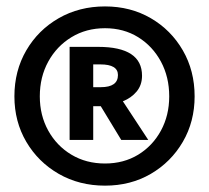

<svg xmlns="http://www.w3.org/2000/svg" viewBox="-20 -798 655 601"><path d="M308.7 -777.9Q388.7 -777.9 452.1 -741Q515.4 -704.1 552.3 -640.3Q589.2 -576.4 589.2 -496.4Q589.2 -417.4 552.3 -354.1Q515.4 -290.8 452.1 -253.8Q388.7 -216.9 308.7 -216.9Q228.2 -216.9 163.8 -253.8Q99.5 -290.8 62.3 -354.1Q25.1 -417.4 25.1 -496.4Q25.1 -576.4 62.3 -640.3Q99.5 -704.1 163.8 -741Q228.2 -777.9 308.7 -777.9ZM308.7 -709.7Q249.7 -709.7 203.6 -681.5Q157.4 -653.3 131 -605.1Q104.6 -556.9 104.6 -496.4Q104.6 -436.9 131 -389.2Q157.4 -341.5 203.6 -313.8Q249.7 -286.2 308.7 -286.2Q367.2 -286.2 412.6 -313.8Q457.9 -341.5 483.8 -389.2Q509.7 -436.9 509.7 -496.4Q509.7 -556.9 483.8 -605.1Q457.9 -653.3 412.6 -681.5Q367.2 -709.7 308.7 -709.7ZM287.2 -651.3Q424.6 -651.3 424.6 -561Q424.6 -531.8 407.7 -511.5Q390.8 -491.3 364.6 -481L444.1 -360H359.5L295.4 -465.6H271.8V-360H197.9V-651.3ZM294.4 -596.4H271.8V-525.1H295.4Q349.2 -525.1 349.2 -563.1Q349.2 -596.4 294.4 -596.4Z"/></svg>

Font: FiraCode Nerd Font
Style: Bold
Weight: 700
Designer: Carrois Corporate, Edenspiekermann AG, Nikita Prokopov
Foundry: Carrois Corporate, Edenspiekermann AG, Nikita Prokopov
Version: Version 6.002;Nerd Fonts 2.1.0